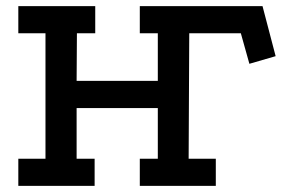

<svg xmlns="http://www.w3.org/2000/svg" viewBox="-20 -609 935 629"><path d="M797 -400 769 -500H594L602 -589H840L883 -425ZM40 -589H292V-500H232L231 -344H497V-500H438V-589H688V-500H600L598 -89H687V0H438V-89H497V-255H231V-89H290V0H40V-89H129V-500H40Z"/></svg>

Font: Podkova SemiBold
Style: Regular
Weight: 600
Designer: Ilya Yudin
Foundry: Cyreal (www.cyreal.org)
Version: Version 2.103